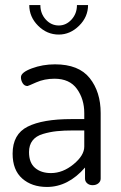

<svg xmlns="http://www.w3.org/2000/svg" viewBox="-20 -734 478 761"><path d="M30 -125Q30 -202 89.5 -232Q149 -262 263 -262H314V-286Q314 -341 285 -381.5Q256 -422 196 -422Q156 -422 123.5 -407.5Q91 -393 89 -393Q77 -393 70 -404Q63 -415 63 -428Q63 -447 106 -463Q149 -479 198 -479Q292 -479 335.5 -424.5Q379 -370 379 -286V-26Q379 -15 370 -7.5Q361 0 347 0Q334 0 325.5 -7.5Q317 -15 317 -26V-70Q250 7 166 7Q106 7 68 -26.5Q30 -60 30 -125ZM95 -131Q95 -89 119 -68.5Q143 -48 182 -48Q229 -48 271.5 -83Q314 -118 314 -153V-217H272Q232 -217 204.5 -214Q177 -211 150 -203Q123 -195 109 -177Q95 -159 95 -131ZM96 -714H140Q140 -680 161.5 -656.5Q183 -633 213 -633Q242 -633 263.5 -656.5Q285 -680 285 -714H329Q329 -667 293.5 -632Q258 -597 213 -597Q166 -597 131 -632Q96 -667 96 -714Z"/></svg>

Font: Terminal Dosis
Style: Regular
Weight: 400
Designer: Edgar Tolentino, Pablo Impallari, Igino Marini
Foundry: Edgar Tolentino, Pablo Impallari, Igino Marini
Version: Version 1.007